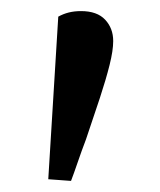

<svg xmlns="http://www.w3.org/2000/svg" viewBox="-20 -760 289 346"><path d="M67 -437 85 -730Q94 -735 104 -737.5Q114 -740 126 -740Q155 -740 169.5 -724.5Q184 -709 184 -686Q184 -669 177.5 -643Q171 -617 160 -583.5Q149 -550 135 -509Q127 -488 120 -467.5Q113 -447 108 -434Z"/></svg>

Font: Source Serif 4
Style: Regular
Weight: 400
Designer: Frank Grießhammer
Foundry: Adobe Systems Incorporated
Version: Version 4.004;hotconv 1.0.116;makeotfexe 2.5.65601